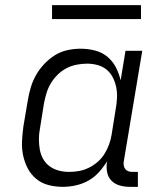

<svg xmlns="http://www.w3.org/2000/svg" viewBox="-20 -717 640 745"><path d="M224 8Q195 8 168 1Q141 -6 120.5 -23Q100 -40 87.5 -64Q75 -88 69.5 -115Q64 -142 65.5 -170.5Q67 -199 71 -228L88 -328Q92 -353 99.5 -378Q107 -403 120 -426Q133 -449 152 -469Q171 -489 193.5 -503Q216 -517 242 -522.5Q268 -528 293 -528Q321 -528 348.5 -521Q376 -514 396.5 -497Q417 -480 429.5 -456Q442 -432 448 -405L467 -520H532L460 -89Q459 -81 460.5 -73.5Q462 -66 466.5 -60.5Q471 -55 478 -52.5Q485 -50 493 -50H515V8H483Q463 8 444 2.5Q425 -3 412 -16.5Q399 -30 395.5 -49.5Q392 -69 395 -89L396 -92Q382 -69 364 -49Q346 -29 322.5 -16Q299 -3 273.5 2.5Q248 8 224 8ZM248 -50Q268 -50 287 -53.5Q306 -57 324.5 -66Q343 -75 359 -89Q375 -103 385.5 -120Q396 -137 403 -156Q410 -175 413 -194L429 -294Q433 -316 434 -337Q435 -358 431 -378Q427 -398 418 -416Q409 -434 394 -446.5Q379 -459 359 -464.5Q339 -470 318 -470Q298 -470 277.5 -466Q257 -462 238.5 -452.5Q220 -443 204.5 -428Q189 -413 178 -395Q167 -377 161 -357.5Q155 -338 151 -318L135 -218Q131 -198 131 -177Q131 -156 134.5 -136.5Q138 -117 147.5 -100Q157 -83 173 -71.5Q189 -60 208.5 -55Q228 -50 248 -50ZM527 -643H182V-697H527Z"/></svg>

Font: Iosevka HT Light Extended
Style: Italic
Weight: 300
Width: 7
Italic angle: -9°
Monospace: yes
Designer: Belleve Invis
Foundry: Belleve Invis
Version: Version 32.3.0; ttfautohint (v1.8.4)